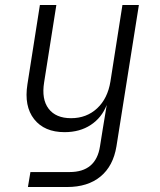

<svg xmlns="http://www.w3.org/2000/svg" viewBox="-20 -570 640 770"><path d="M92 180 102 120H259Q365 120 381 17L392 -52L408 -149Q388 -98 344 -69Q300 -40 239 -40Q158 -40 117 -92Q76 -144 90 -232L140 -550H206L157 -240Q146 -172 175 -134Q204 -96 265 -96Q327 -96 369.5 -135.5Q412 -175 423 -244L471 -550H537L447 17Q434 96 383 138Q332 180 249 180Z"/></svg>

Font: NKDuy Mono ExtraLight
Style: Italic
Weight: 200
Italic angle: -9°
Monospace: yes
Designer: NKDuy
Foundry: NKDuy
Version: Version 2.251; ttfautohint (v1.8.4.7-5d5b)